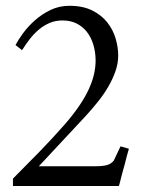

<svg xmlns="http://www.w3.org/2000/svg" viewBox="-20 -639 504 659"><path d="M33.2 -484.4Q42.5 -502 59.3 -525.1Q76.2 -548.3 99.9 -569.3Q123.5 -590.3 153.3 -604.7Q183.1 -619.1 218.3 -619.1Q264.2 -619.1 296.1 -603.3Q328.1 -587.4 347.9 -562.5Q367.7 -537.6 376.7 -507.3Q385.7 -477.1 385.7 -448.2Q385.7 -421.4 376.2 -394.3Q366.7 -367.2 351.3 -340.8Q335.9 -314.5 315.9 -289.6Q295.9 -264.6 274.9 -241.7L113.3 -68.4H307.1Q333 -68.4 347.4 -72.5Q361.8 -76.7 370.6 -87.9L393.6 -136.7L422.4 -128.4Q418.5 -115.7 415.3 -103.3Q412.1 -90.8 409.2 -79.1L397.5 -36.6Q395 -25.9 392.6 -16.8Q390.1 -7.8 388.2 -0.5H24.4V-25.9Q70.3 -71.8 115 -117.7Q159.7 -163.6 202.6 -212.4Q231.4 -245.6 251.7 -275.4Q272 -305.2 284.7 -332.8Q297.4 -360.4 303 -385.7Q308.6 -411.1 308.1 -434.6Q307.6 -462.9 299.8 -487.5Q292 -512.2 277.6 -530.3Q263.2 -548.3 242.4 -558.6Q221.7 -568.8 194.3 -568.8Q170.4 -568.8 150.4 -560.3Q130.4 -551.8 113.3 -537.4Q96.2 -522.9 82 -504.6Q67.9 -486.3 55.7 -466.8Z"/></svg>

Font: Varendra
Style: Regular
Weight: 400
Designer: Jacob Thomas
Foundry: Bangla Type Foundry
Version: Version 1.008